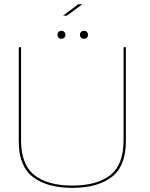

<svg xmlns="http://www.w3.org/2000/svg" viewBox="-20 -902 722 926"><path d="M329 4Q450 4 518.5 -48.2Q587 -100.5 587 -220.5V-674.5H576V-226.5Q576 -108 512 -57.5Q448 -7 329 -7Q210 -7 145.8 -57.5Q81.5 -108 81.5 -226.5V-674.5H70.5V-220.5Q70.5 -100.5 139 -48.2Q207.5 4 329 4ZM276.5 -715Q284.5 -715 290 -720.5Q295.5 -726 295.5 -734Q295.5 -742.5 290 -748Q284.5 -753.5 276.5 -753.5Q268 -753.5 262.5 -748Q257 -742.5 257 -734Q257 -726 262.5 -720.5Q268 -715 276.5 -715ZM384.5 -715Q393.5 -715 399 -720.5Q404.5 -726 404.5 -734Q404.5 -742.5 399 -748Q393.5 -753.5 384.5 -753.5Q376.5 -753.5 371 -748Q365.5 -742.5 365.5 -734Q365.5 -726 371 -720.5Q376.5 -715 384.5 -715ZM284.5 -826.5H302.5L377.5 -881.5H357Z"/></svg>

Font: Anybody SemiExpanded Thin
Style: Regular
Weight: 250
Width: 6
Version: Version 1.113;gftools[0.9.25]